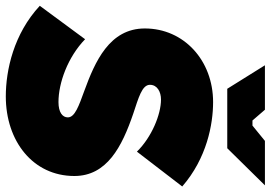

<svg xmlns="http://www.w3.org/2000/svg" viewBox="-168 -782 955 678"><g transform="rotate(90 310.0 -442.5)"><path d="M311 15C469 15 592 -81 592 -227C592 -342 489 -395 372 -435C315 -454 270 -466 270 -494C270 -520 295 -533 322 -533C375 -533 455 -500 506 -448L629 -608C529 -695 409 -717 331 -717C184 -717 71 -614 71 -476C71 -351 188 -300 292 -262C344 -243 385 -229 385 -204C385 -185 367 -171 331 -171C263 -171 172 -204 109 -265L-9 -105C90 -13 218 15 311 15ZM284 -767H494L625 -900H468L414 -856H396L358 -900H201Z"/></g></svg>

Font: Fixel Display 20240404 Black
Style: Italic
Weight: 900
Italic angle: -10°
Designer: AlfaBravo + MacPaw
Foundry: Kyrylo Tkachov, Marchela Mozhyna, Serhii Makarenko, Maria Weinstein, Zakhar Kryvoshyya
Version: Version 1.211;Glyphs 3.2 (3225)